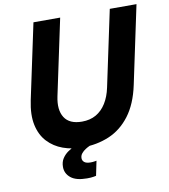

<svg xmlns="http://www.w3.org/2000/svg" viewBox="-98 -823 961 1093"><g transform="rotate(-10 382.5 -276.0)"><path d="M319.4 10Q261 10 209.6 -8.6Q158.2 -27.2 122.2 -65.6Q86.2 -104 73.2 -163.8Q60.2 -223.6 77.6 -306.4L169.8 -740H324.2L231.2 -301.6Q215 -225 243.5 -180.1Q272 -135.2 344.6 -135.2Q391.2 -135.2 425.8 -155Q460.4 -174.8 483.8 -212.3Q507.2 -249.8 518 -301.6L611 -740H765.4L670 -289.6Q647.4 -182.6 597 -116.2Q546.6 -49.8 475.7 -19.9Q404.8 10 319.4 10ZM316 188Q253.2 188 222.7 163.2Q192.2 138.4 192.2 100.2Q192.2 71.6 205.6 51.2Q219 30.8 239 17.1Q259 3.4 278.8 -4.9Q298.6 -13.2 312 -16.7Q325.4 -20.2 325.4 -20.2L370 4.8Q370 4.8 360.1 9.3Q350.2 13.8 337.4 21.9Q324.6 30 314.7 42Q304.8 54 304.8 69.6Q304.8 83.8 316.1 92.9Q327.4 102 352.4 102Q364.6 102 375.5 100.1Q386.4 98.2 386.4 98.2L369 182.6Q369 182.6 354.5 185.3Q340 188 316 188Z"/></g></svg>

Font: Be Vietnam Pro Variable Thin
Style: Italic
Weight: 100
Italic angle: -12°
Designer: Lam Bao, Tony Le, Vietanh Nguyen
Foundry: Yellow Type Foundry
Version: Version 1.002